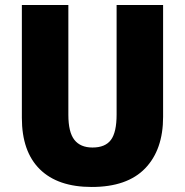

<svg xmlns="http://www.w3.org/2000/svg" viewBox="-20 -734 735 764"><path d="M629 -269Q629 -138 557.5 -64Q486 10 345 10Q210 10 138.5 -60.5Q67 -131 67 -265V-714H252V-277Q252 -208 276 -177.5Q300 -147 348 -147Q399 -147 421.5 -177.5Q444 -208 444 -278V-714H629Z"/></svg>

Font: Noto Sans Gurmukhi UI SemiCondensed Black
Style: Regular
Weight: 900
Width: 4
Designer: Jelle Bosma - Monotype Design Team
Foundry: Monotype Imaging Inc.
Version: Version 2.004; ttfautohint (v1.8.4.7-5d5b)